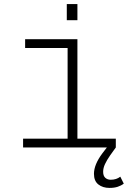

<svg xmlns="http://www.w3.org/2000/svg" viewBox="-20 -722 640 940"><path d="M93 0V-43H311V-487H103V-530H359V-43H547V0ZM307 -623V-702H359V-623ZM516 198Q483 198 461.5 181Q440 164 440 129Q440 84 481 29L507 -5L547 0L519 39Q503 62 494 81.5Q485 101 485 119Q485 139 495.5 148.5Q506 158 522 158Q550 158 569 143L586 177Q573 187 556 192.5Q539 198 516 198Z"/></svg>

Font: Geist Mono ExtraLight
Style: Regular
Weight: 200
Monospace: yes
Designer: Basement.studio, Andrés Briganti, Mateo Zaragoza
Foundry: Basement.studio, Vercel, Andrés Briganti, Guido Ferreyra, Mateo Zaragoza
Version: Version 1.500; ttfautohint (v1.8.4.7-5d5b)